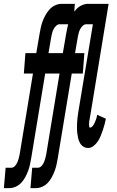

<svg xmlns="http://www.w3.org/2000/svg" viewBox="-83 -755 603 990"><path d="M-63 215 -54 110H-26Q-15 110 -7 102Q1 94 5.5 84Q10 74 13 63.5Q16 53 18 43L87 -376H40L48 -481H104L121 -580Q124 -597 127.5 -613.5Q131 -630 137 -646Q143 -662 152 -678Q161 -694 173 -707Q185 -720 201 -727.5Q217 -735 233 -735H303L295 -630H225Q215 -630 206.5 -622Q198 -614 193 -604Q188 -594 185.5 -583.5Q183 -573 181 -563L167 -481H257L249 -376H150L78 60Q75 77 71.5 93.5Q68 110 62 126Q56 142 47.5 158Q39 174 27 187Q15 200 -1.5 207.5Q-18 215 -35 215ZM74 215 83 110H111Q122 110 130 102Q138 94 142.5 84Q147 74 150 63.5Q153 53 155 43L224 -376H177L185 -481H241L258 -580Q261 -597 264.5 -613.5Q268 -630 274 -646Q280 -662 289 -678Q298 -694 310 -707Q322 -720 338 -727.5Q354 -735 370 -735H440L432 -630H362Q352 -630 343.5 -622Q335 -614 330 -604Q325 -594 322.5 -583.5Q320 -573 318 -563L304 -481H352L344 -376H287L215 60Q212 77 208.5 93.5Q205 110 199 126Q193 142 184.5 158Q176 174 164 187Q152 200 135.5 207.5Q119 215 102 215ZM372 8Q358 8 347 1Q336 -6 329.5 -17.5Q323 -29 320 -42Q317 -55 315.5 -68Q314 -81 314 -95Q314 -109 314.5 -123Q315 -137 317 -151Q319 -165 321 -179L396 -630H352L361 -735H477L383 -162Q382 -158 381.5 -155Q381 -152 380.5 -148.5Q380 -145 379.5 -141.5Q379 -138 378 -134.5Q377 -131 377 -128Q377 -125 376.5 -121.5Q376 -118 376 -114.5Q376 -111 376.5 -108Q377 -105 377.5 -101Q378 -97 381 -97Q387 -97 392 -102Q397 -107 400.5 -113Q404 -119 406.5 -125Q409 -131 411.5 -137.5Q414 -144 415.5 -150Q417 -156 418 -163L463 -143Q460 -128 456 -113Q452 -98 447 -83.5Q442 -69 436.5 -55Q431 -41 422 -27Q413 -13 399.5 -2.5Q386 8 372 8Z"/></svg>

Font: Iosevka Curly Extrabold
Style: Italic
Weight: 800
Italic angle: -9°
Monospace: yes
Designer: Belleve Invis
Foundry: Belleve Invis
Version: Version 22.1.2; ttfautohint (v1.8.4)